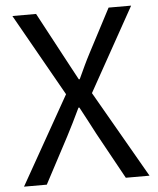

<svg xmlns="http://www.w3.org/2000/svg" viewBox="-53 -778 678 823"><g transform="rotate(-5 286.5 -366.5)"><path d="M17 0H115L220 -198C239 -235 258 -272 279 -317H283C307 -272 327 -235 346 -198L455 0H557L342 -374L542 -733H445L347 -546C329 -512 315 -481 295 -438H291C267 -481 252 -512 233 -546L133 -733H31L231 -379Z"/></g></svg>

Font: Noto Sans Mono CJK HK
Style: Regular
Weight: 400
Designer: Ryoko NISHIZUKA 西塚涼子 (kana, bopomofo & ideographs); Paul D. Hunt (Latin, Greek & Cyrillic); Sandoll Communications 산돌커뮤니
Foundry: Adobe
Version: Version 2.004;hotconv 1.0.118;makeotfexe 2.5.65603